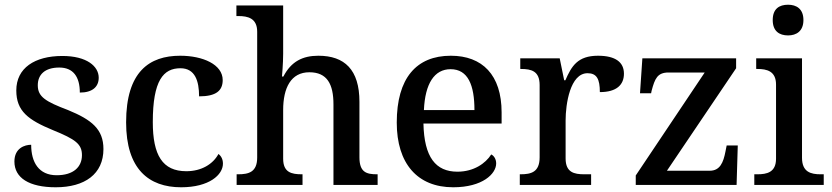

<svg xmlns="http://www.w3.org/2000/svg" viewBox="-20 -783 3522 813"><path d="M216 10C339 10 418 -46 418 -152C418 -236 368 -276 268 -317C173 -353 140 -373 140 -422C140 -467 170 -497 231 -497C290 -497 318 -458 318 -391C371 -391 398 -415 398 -454C398 -502 348 -546 244 -546C127 -546 49 -495 49 -400C49 -312 100 -275 204 -232C300 -193 327 -173 327 -126C327 -76 291 -41 220 -41C144 -41 112 -96 112 -170C85 -170 41 -156 41 -99C41 -30 103 10 216 10Z M747 10C866 10 924 -43 924 -90C924 -108 917 -122 905 -131C882 -88 833 -58 769 -58C668 -58 627 -126 627 -266C627 -443 672 -494 744 -494C806 -494 823 -440 823 -375C895 -375 923 -399 923 -444C923 -510 839 -547 743 -547C613 -547 514 -480 514 -265C514 -67 610 10 747 10Z M982 0H1261V-45H1258C1214 -45 1179 -53 1179 -111V-317C1179 -411 1212 -477 1290 -477C1365 -477 1392 -427 1392 -341V0H1579V-45H1576C1531 -45 1502 -54 1502 -117V-352C1502 -488 1439 -547 1328 -547C1262 -547 1213 -523 1180 -459H1174C1174 -459 1179 -515 1179 -555V-760H981V-715H990C1029 -715 1069 -706 1069 -649V-116C1069 -54 1033 -45 988 -45H982Z M1899 10C2023 10 2081 -47 2081 -91C2081 -110 2071 -124 2060 -129C2036 -91 1986 -56 1917 -56C1825 -56 1776 -117 1773 -260H2104V-307C2104 -466 2022 -547 1889 -547C1743 -547 1660 -452 1660 -264C1660 -91 1747 10 1899 10ZM1989 -317H1775C1780 -429 1819 -490 1888 -490C1962 -490 1989 -422 1989 -317Z M2181 0H2483V-45H2454C2411 -45 2375 -53 2375 -112V-273C2375 -342 2394 -473 2468 -473C2507 -473 2520 -448 2520 -393C2591 -393 2622 -424 2622 -471C2622 -519 2587 -547 2512 -547C2426 -547 2400 -503 2374 -443H2369L2350 -536H2183V-491H2186C2230 -491 2265 -482 2265 -423V-117C2265 -54 2229 -45 2184 -45H2181Z M2672 0H3099L3104 -167H3057L3052 -142C3043 -95 3029 -60 2985 -60H2804L3097 -494V-536H2700L2690 -388H2737L2739 -398C2753 -451 2764 -476 2811 -476H2964L2672 -40Z M3317 -633C3352 -633 3382 -651 3382 -698C3382 -746 3352 -763 3317 -763C3280 -763 3252 -746 3252 -698C3252 -651 3280 -633 3317 -633ZM3174 0H3468V-45H3455C3414 -45 3376 -54 3376 -115V-536H3182V-491H3187C3227 -491 3266 -482 3266 -425V-111C3266 -53 3227 -45 3187 -45H3174Z"/></svg>

Font: Noto Serif Tamil Medium
Style: Italic
Weight: 500
Italic angle: -12°
Designer: Indian Type Foundry, Tom Grace, and the Monotype Design Team
Foundry: Monotype Imaging Inc.
Version: Version 2.003